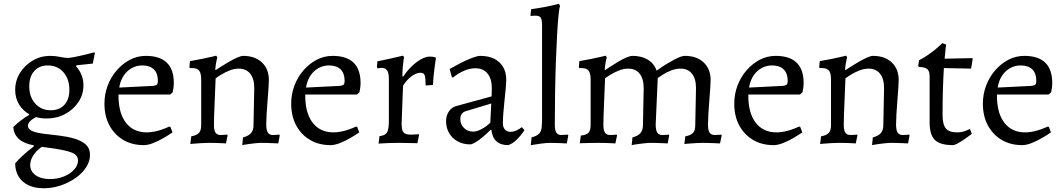

<svg xmlns="http://www.w3.org/2000/svg" viewBox="-20 -762 5674 1024"><path d="M213 242Q166 242 132 226Q98 210 79.5 180Q61 150 61 109Q75 92 101.5 67.5Q128 43 160 19V13Q108 4 80.5 -21Q53 -46 51 -85Q69 -102 90 -118.5Q111 -135 135 -149V-163L187 -146Q156 -130 142.5 -117.5Q129 -105 129 -92Q129 -72 153 -62.5Q177 -53 214.5 -48.5Q252 -44 294.5 -39Q337 -34 374.5 -23.5Q412 -13 436 7.5Q460 28 460 65Q460 98 439.5 130Q419 162 383.5 187Q348 212 304 227Q260 242 213 242ZM247 193Q286 193 320 179.5Q354 166 375 143Q396 120 396 94Q396 74 381 62Q366 50 324.5 40.5Q283 31 203 21Q173 42 157 67.5Q141 93 141 118Q141 152 170 172.5Q199 193 247 193ZM251 -174Q297 -174 323.5 -203Q350 -232 350 -283Q350 -341 318 -377Q286 -413 235 -413Q189 -413 162.5 -383Q136 -353 136 -302Q136 -245 168 -209.5Q200 -174 251 -174ZM228 -130Q179 -130 141.5 -149.5Q104 -169 82.5 -203.5Q61 -238 61 -282Q61 -332 86.5 -373Q112 -414 154.5 -439Q197 -464 247 -464Q275 -464 300.5 -458.5Q326 -453 345 -453Q365 -455 401.5 -463Q438 -471 483 -483L486 -479L475 -423Q453 -420 429 -418Q405 -416 389 -414L385 -409Q425 -365 425 -307Q425 -258 398.5 -218Q372 -178 327.5 -154Q283 -130 228 -130Z M747 12Q684 12 637 -16Q590 -44 563.5 -93.5Q537 -143 537 -209Q537 -260 554.5 -306Q572 -352 603 -387.5Q634 -423 673.5 -443.5Q713 -464 758 -464Q907 -464 907 -319Q907 -306 905 -292Q903 -278 901 -270L888 -258H612Q611 -169 644.5 -117.5Q678 -66 739 -57.5Q800 -49 883 -87L889 -85L900 -56Q880 -42 852.5 -26Q825 -10 797 1Q769 12 747 12ZM616 -295 797 -304Q812 -306 817 -311Q822 -316 822 -331Q822 -371 800.5 -392Q779 -413 739 -413Q693 -413 659 -381.5Q625 -350 616 -295Z M1276 -29Q1306 -37 1319 -52.5Q1332 -68 1332 -94L1336 -292Q1336 -342 1314.5 -369Q1293 -396 1253 -396Q1229 -396 1204 -386Q1179 -376 1159.5 -364Q1140 -352 1130 -344Q1129 -318 1127.5 -282.5Q1126 -247 1124.5 -210Q1123 -173 1122 -143Q1121 -113 1121 -98Q1121 -67 1129.5 -54.5Q1138 -42 1157 -42Q1166 -42 1179 -43Q1192 -44 1192 -44L1194 -40L1185 3Q1185 3 1170 2Q1155 1 1134 0.5Q1113 0 1094 0Q1073 0 1050 1.5Q1027 3 1011 4.5Q995 6 995 6L1000 -35Q1029 -40 1041 -53Q1053 -66 1053 -94V-338Q1053 -372 1042 -385.5Q1031 -399 1004 -399H993L990 -403L993 -436Q1028 -442 1060 -448.5Q1092 -455 1112.5 -460Q1133 -465 1133 -465L1139 -457Q1139 -457 1134.5 -437Q1130 -417 1128 -391L1130 -388Q1139 -394 1158.5 -406.5Q1178 -419 1200.5 -432Q1223 -445 1244 -454.5Q1265 -464 1277 -464Q1340 -464 1377 -429Q1414 -394 1414 -335Q1414 -322 1412 -292Q1410 -262 1407 -225Q1404 -188 1402 -154Q1400 -120 1400 -98Q1400 -69 1408 -55.5Q1416 -42 1435 -42Q1444 -42 1457 -43Q1470 -44 1470 -44L1472 -40L1464 3Q1464 3 1455.5 2.5Q1447 2 1433.5 1.5Q1420 1 1404.5 0.5Q1389 0 1375 0Q1359 0 1341.5 2Q1324 4 1308 6Q1292 8 1282 10Q1272 12 1272 12Z M1743 12Q1680 12 1633 -16Q1586 -44 1559.5 -93.5Q1533 -143 1533 -209Q1533 -260 1550.5 -306Q1568 -352 1599 -387.5Q1630 -423 1669.5 -443.5Q1709 -464 1754 -464Q1903 -464 1903 -319Q1903 -306 1901 -292Q1899 -278 1897 -270L1884 -258H1608Q1607 -169 1640.5 -117.5Q1674 -66 1735 -57.5Q1796 -49 1879 -87L1885 -85L1896 -56Q1876 -42 1848.5 -26Q1821 -10 1793 1Q1765 12 1743 12ZM1612 -295 1793 -304Q1808 -306 1813 -311Q1818 -316 1818 -331Q1818 -371 1796.5 -392Q1775 -413 1735 -413Q1689 -413 1655 -381.5Q1621 -350 1612 -295Z M2004 -36Q2034 -39 2044 -55.5Q2054 -72 2054 -119V-339Q2054 -372 2045 -386Q2036 -400 2016 -400Q2008 -400 2001.5 -398.5Q1995 -397 1995 -397L1990 -404L1993 -435Q2024 -441 2055 -448Q2086 -455 2107 -460Q2128 -465 2128 -465L2135 -459Q2135 -459 2132.5 -443Q2130 -427 2128 -403.5Q2126 -380 2126 -356L2130 -353Q2161 -400 2201 -430Q2241 -460 2271 -460Q2288 -460 2295 -458Q2302 -456 2302 -456L2305 -452Q2305 -452 2303 -438.5Q2301 -425 2298 -403.5Q2295 -382 2292.5 -357Q2290 -332 2289 -309L2250 -306Q2250 -347 2245 -360.5Q2240 -374 2223 -374Q2201 -374 2176 -356Q2151 -338 2130 -306Q2130 -306 2129 -287.5Q2128 -269 2127 -241Q2126 -213 2125 -183.5Q2124 -154 2123 -131.5Q2122 -109 2122 -102Q2122 -68 2132 -56Q2142 -44 2170 -44Q2181 -44 2197.5 -45Q2214 -46 2214 -46L2215 -42L2206 2Q2206 2 2196 1.5Q2186 1 2170 1Q2154 1 2136.5 0.5Q2119 0 2104 0Q2075 0 2051 1Q2027 2 2013 3Q1999 4 1999 4Z M2690 12Q2650 12 2627.5 -8.5Q2605 -29 2601 -69L2597 -70Q2573 -46 2551.5 -28.5Q2530 -11 2513.5 -1.5Q2497 8 2487 8Q2450 8 2421 -8Q2392 -24 2375.5 -52Q2359 -80 2359 -116Q2359 -145 2373.5 -167Q2388 -189 2412 -196L2602 -248L2603 -292Q2603 -342 2580 -370Q2557 -398 2515 -398Q2487 -398 2456 -385Q2425 -372 2395 -348L2390 -351L2378 -394Q2404 -409 2436 -425.5Q2468 -442 2497 -453Q2526 -464 2541 -464Q2585 -464 2616 -448.5Q2647 -433 2663.5 -404.5Q2680 -376 2680 -335Q2680 -322 2677.5 -293Q2675 -264 2671 -228.5Q2667 -193 2664.5 -160Q2662 -127 2662 -105Q2662 -83 2673 -71Q2684 -59 2703 -59Q2720 -59 2737 -67.5Q2754 -76 2763 -84L2777 -68Q2769 -55 2755.5 -38.5Q2742 -22 2725.5 -8Q2709 6 2690 12ZM2504 -60Q2523 -60 2548.5 -73.5Q2574 -87 2595 -108L2600 -210L2464 -169Q2435 -160 2435 -127Q2435 -99 2454.5 -79.5Q2474 -60 2504 -60Z M2811 12 2815 -29Q2844 -37 2855.5 -49.5Q2867 -62 2869 -83Q2871 -104 2871 -135V-626Q2871 -651 2866.5 -662.5Q2862 -674 2849.5 -677Q2837 -680 2812 -677L2809 -679L2813 -713Q2850 -718 2887 -725Q2924 -732 2961 -742L2967 -729Q2963 -722 2959 -683.5Q2955 -645 2951.5 -582.5Q2948 -520 2945 -441Q2942 -362 2940.5 -274Q2939 -186 2939 -98Q2939 -68 2947 -55Q2955 -42 2974 -42L3009 -44L3011 -40L3003 3Q2987 2 2960.5 1Q2934 0 2914 0Q2896 0 2868.5 3.5Q2841 7 2811 12Z M3353 -29Q3383 -37 3396 -52.5Q3409 -68 3409 -94L3413 -292Q3413 -342 3391.5 -369Q3370 -396 3330 -396Q3306 -396 3281 -386Q3256 -376 3236.5 -364Q3217 -352 3207 -344Q3206 -318 3204.5 -282.5Q3203 -247 3201.5 -210Q3200 -173 3199 -143Q3198 -113 3198 -98Q3198 -67 3206.5 -54.5Q3215 -42 3234 -42Q3243 -42 3256 -43Q3269 -44 3269 -44L3271 -40L3262 3Q3262 3 3247 2Q3232 1 3211 0.5Q3190 0 3171 0Q3150 0 3127 0.5Q3104 1 3088 1.5Q3072 2 3072 2L3078 -39Q3107 -42 3118.5 -54Q3130 -66 3130 -94V-338Q3130 -372 3119 -385.5Q3108 -399 3081 -399H3070L3067 -403L3070 -436Q3105 -442 3137 -448.5Q3169 -455 3189.5 -460Q3210 -465 3210 -465L3216 -457Q3216 -457 3211.5 -437Q3207 -417 3205 -391L3207 -388Q3216 -394 3235 -406.5Q3254 -419 3276.5 -432.5Q3299 -446 3320 -455Q3341 -464 3354 -464Q3402 -464 3435.5 -443.5Q3469 -423 3482 -385Q3488 -390 3506.5 -402.5Q3525 -415 3549 -429Q3573 -443 3595.5 -453.5Q3618 -464 3633 -464Q3696 -464 3733 -429Q3770 -394 3770 -335Q3770 -322 3768 -292Q3766 -262 3763 -225Q3760 -188 3758 -154Q3756 -120 3756 -98Q3756 -67 3764.5 -54.5Q3773 -42 3792 -42Q3801 -42 3814 -43Q3827 -44 3827 -44L3829 -40L3820 3Q3820 3 3811 2.5Q3802 2 3788 1.5Q3774 1 3758.5 0.5Q3743 0 3729 0Q3713 0 3696 1Q3679 2 3664 3Q3649 4 3639.5 5Q3630 6 3630 6L3635 -35Q3664 -40 3676 -53Q3688 -66 3688 -94L3692 -292Q3692 -342 3670.5 -369Q3649 -396 3609 -396Q3585 -396 3561.5 -387Q3538 -378 3518.5 -366Q3499 -354 3488 -346L3477 -98Q3477 -69 3485 -55.5Q3493 -42 3512 -42Q3521 -42 3534 -43Q3547 -44 3547 -44L3549 -40L3541 3Q3541 3 3532.5 2.5Q3524 2 3510.5 1.5Q3497 1 3481.5 0.5Q3466 0 3452 0Q3436 0 3418.5 2Q3401 4 3385 6Q3369 8 3359 10Q3349 12 3349 12Z M4106 12Q4043 12 3996 -16Q3949 -44 3922.5 -93.5Q3896 -143 3896 -209Q3896 -260 3913.5 -306Q3931 -352 3962 -387.5Q3993 -423 4032.5 -443.5Q4072 -464 4117 -464Q4266 -464 4266 -319Q4266 -306 4264 -292Q4262 -278 4260 -270L4247 -258H3971Q3970 -169 4003.5 -117.5Q4037 -66 4098 -57.5Q4159 -49 4242 -87L4248 -85L4259 -56Q4239 -42 4211.5 -26Q4184 -10 4156 1Q4128 12 4106 12ZM3975 -295 4156 -304Q4171 -306 4176 -311Q4181 -316 4181 -331Q4181 -371 4159.5 -392Q4138 -413 4098 -413Q4052 -413 4018 -381.5Q3984 -350 3975 -295Z M4635 -29Q4665 -37 4678 -52.5Q4691 -68 4691 -94L4695 -292Q4695 -342 4673.5 -369Q4652 -396 4612 -396Q4588 -396 4563 -386Q4538 -376 4518.5 -364Q4499 -352 4489 -344Q4488 -318 4486.5 -282.5Q4485 -247 4483.5 -210Q4482 -173 4481 -143Q4480 -113 4480 -98Q4480 -67 4488.5 -54.5Q4497 -42 4516 -42Q4525 -42 4538 -43Q4551 -44 4551 -44L4553 -40L4544 3Q4544 3 4529 2Q4514 1 4493 0.5Q4472 0 4453 0Q4432 0 4409 1.5Q4386 3 4370 4.5Q4354 6 4354 6L4359 -35Q4388 -40 4400 -53Q4412 -66 4412 -94V-338Q4412 -372 4401 -385.5Q4390 -399 4363 -399H4352L4349 -403L4352 -436Q4387 -442 4419 -448.5Q4451 -455 4471.5 -460Q4492 -465 4492 -465L4498 -457Q4498 -457 4493.5 -437Q4489 -417 4487 -391L4489 -388Q4498 -394 4517.5 -406.5Q4537 -419 4559.5 -432Q4582 -445 4603 -454.5Q4624 -464 4636 -464Q4699 -464 4736 -429Q4773 -394 4773 -335Q4773 -322 4771 -292Q4769 -262 4766 -225Q4763 -188 4761 -154Q4759 -120 4759 -98Q4759 -69 4767 -55.5Q4775 -42 4794 -42Q4803 -42 4816 -43Q4829 -44 4829 -44L4831 -40L4823 3Q4823 3 4814.5 2.5Q4806 2 4792.5 1.5Q4779 1 4763.5 0.5Q4748 0 4734 0Q4718 0 4700.5 2Q4683 4 4667 6Q4651 8 4641 10Q4631 12 4631 12Z M5062 12Q4994 12 4966 -15.5Q4938 -43 4938 -109V-355Q4938 -382 4926 -393Q4914 -404 4881 -405L4877 -411L4882 -441Q4906 -453 4928.5 -468.5Q4951 -484 4968.5 -498.5Q4986 -513 4996 -522.5Q5006 -532 5006 -532L5026 -524Q5026 -524 5023.5 -505Q5021 -486 5018 -449L5165 -452L5168 -449L5159 -396L5014 -399Q5011 -352 5009 -289Q5007 -226 5007 -149Q5007 -98 5024.5 -77Q5042 -56 5085 -56Q5110 -56 5131.5 -65Q5153 -74 5153 -74L5163 -48Q5163 -48 5151 -39Q5139 -30 5121.5 -18Q5104 -6 5087.5 3Q5071 12 5062 12Z M5432 12Q5369 12 5322 -16Q5275 -44 5248.5 -93.5Q5222 -143 5222 -209Q5222 -260 5239.5 -306Q5257 -352 5288 -387.5Q5319 -423 5358.5 -443.5Q5398 -464 5443 -464Q5592 -464 5592 -319Q5592 -306 5590 -292Q5588 -278 5586 -270L5573 -258H5297Q5296 -169 5329.5 -117.5Q5363 -66 5424 -57.5Q5485 -49 5568 -87L5574 -85L5585 -56Q5565 -42 5537.5 -26Q5510 -10 5482 1Q5454 12 5432 12ZM5301 -295 5482 -304Q5497 -306 5502 -311Q5507 -316 5507 -331Q5507 -371 5485.5 -392Q5464 -413 5424 -413Q5378 -413 5344 -381.5Q5310 -350 5301 -295Z"/></svg>

Font: Alegreya
Style: Regular
Weight: 400
Designer: Juan Pablo del Peral
Foundry: Huerta Tipografica
Version: Version 2.009